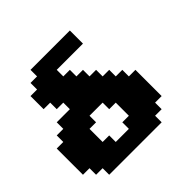

<svg xmlns="http://www.w3.org/2000/svg" viewBox="-210 -1085 1294 1294"><g transform="rotate(-45 437.5 -437.5)"><path d="M125 0H625V-62.5H687.5V-125H750V-375H687.5V-437.5H625V-500H562.5V-562.5H500V-625H437.5V-687.5H375V-750H625V-875H250V-812.5H187.5V-750H125V-625H187.5V-562.5H250V-500H125V-437.5H62.5V-375H0V-125H62.5V-62.5H125ZM437.5 -125H312.5V-187.5H250V-312.5H312.5V-375H437.5V-312.5H500V-187.5H437.5Z"/></g></svg>

Font: Faithful 32x
Style: Bold
Weight: 400
Foundry: Faithful Resource Pack
Version: Version 1.0; January 27, 2023